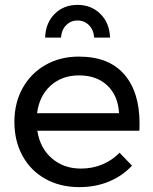

<svg xmlns="http://www.w3.org/2000/svg" viewBox="-20 -764 628 787"><path d="M552 -258Q552 -238 551 -228H133Q144 -157 192.5 -115Q241 -73 312 -73Q359 -73 399.5 -90Q440 -107 470 -138L521 -85Q482 -43 427 -20Q372 3 305 3Q227 3 166.5 -30.5Q106 -64 72.5 -125Q39 -186 39 -264Q39 -342 72.5 -402.5Q106 -463 166 -497.5Q226 -532 303 -532Q426 -532 489 -459.5Q552 -387 552 -258ZM468 -300Q464 -372 420 -413.5Q376 -455 304 -455Q234 -455 187.5 -413Q141 -371 132 -300ZM165 -610Q167 -670 204 -707Q241 -744 298 -744Q354 -744 391.5 -707Q429 -670 431 -610H366Q364 -641 345 -660.5Q326 -680 298 -680Q270 -680 251 -660.5Q232 -641 230 -610Z"/></svg>

Font: Montserrat
Style: Regular
Weight: 400
Designer: Julieta Ulanovsky
Foundry: Julieta Ulanovsky
Version: Version 6.001